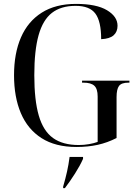

<svg xmlns="http://www.w3.org/2000/svg" viewBox="-20 -744 703 985"><path d="M372 10Q264 10 193 -35.5Q122 -81 87 -163.5Q52 -246 52 -358Q52 -470 87.5 -552Q123 -634 194 -679Q265 -724 370 -724Q475 -724 529 -691.5Q583 -659 583 -612Q583 -581 563 -563Q543 -545 499 -543Q499 -634 469.5 -674Q440 -714 368 -714Q293 -714 246.5 -678Q200 -642 178 -563.5Q156 -485 156 -358Q156 -230 179 -151Q202 -72 252 -36Q302 0 384 0Q411 0 436.5 -4.5Q462 -9 481 -16V-249Q481 -288 464 -304Q447 -320 408 -320H401V-330H644V-320H639Q603 -320 590.5 -303Q578 -286 578 -246V-36Q531 -12 481.5 -1Q432 10 372 10ZM304 213Q316 172 324 136Q332 100 337 61H406V71Q391 105 365 146Q339 187 313 221H304Z"/></svg>

Font: Noto Serif Display SemiCondensed
Style: Regular
Weight: 400
Width: 4
Designer: Monotype Design Team
Foundry: Monotype Imaging Inc.
Version: Version 2.009